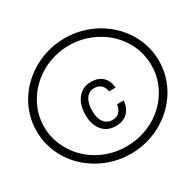

<svg xmlns="http://www.w3.org/2000/svg" viewBox="-284 -1394 2113 2074"><g transform="rotate(-30 772.5 -357.0)"><path d="M984.4 -339.8H902.3Q895.5 -392.6 863.3 -421.9Q832 -451.2 781.2 -451.2Q713.9 -451.2 677.7 -396.5Q639.6 -343.8 639.6 -247.1Q639.6 -156.2 677.7 -104.5Q715.8 -52.7 783.2 -52.7Q887.7 -52.7 908.2 -175.8H990.2Q983.4 -83 927.7 -29.3Q873 22.5 781.2 22.5Q676.8 22.5 615.2 -50.8Q554.7 -123 554.7 -247.1Q554.7 -375 617.2 -450.2Q678.7 -526.4 782.2 -526.4Q872.1 -526.4 923.8 -478.5Q976.6 -430.7 984.4 -339.8ZM103.5 -357.4Q103.5 -189.5 194.3 -42Q284.2 103.5 436.5 186.5Q590.8 270.5 772.5 270.5Q834 270.5 890.6 261.7Q935.5 254.9 1002 233.4Q1054.7 214.8 1109.4 186.5Q1263.7 101.6 1351.6 -42Q1394.5 -111.3 1418.9 -193.4Q1440.4 -270.5 1440.4 -357.4Q1440.4 -529.3 1351.6 -671.9Q1261.7 -817.4 1109.4 -900.4Q951.2 -986.3 772.5 -986.3Q594.7 -986.3 436.5 -900.4Q359.4 -857.4 299.8 -800.8Q239.3 -745.1 194.3 -671.9Q103.5 -526.4 103.5 -357.4ZM9.8 -357.4Q9.8 -455.1 36.1 -545.9Q61.5 -636.7 113.3 -719.7Q213.9 -881.8 391.6 -980.5Q570.3 -1077.1 773.4 -1077.1Q975.6 -1077.1 1154.3 -980.5Q1328.1 -883.8 1431.6 -719.7Q1535.2 -550.8 1535.2 -357.4Q1535.2 -258.8 1508.8 -168Q1480.5 -72.3 1431.6 5.9Q1328.1 169.9 1154.3 266.6Q1072.3 312.5 971.7 338.9Q872.1 363.3 773.4 363.3Q570.3 363.3 391.6 266.6Q213.9 168 113.3 5.9Q9.8 -163.1 9.8 -357.4Z"/></g></svg>

Font: Circled
Style: Regular
Weight: 400
Version: Version 002.000